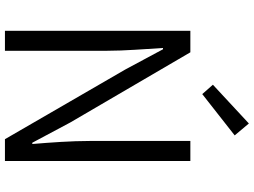

<svg xmlns="http://www.w3.org/2000/svg" viewBox="-142 -860 1003 758"><g transform="rotate(90 359.0 -481.5)"><path d="M102 0H181V-401C181 -476 174 -551 170 -624H175L255 -475L530 0H616V-732H537V-335C537 -261 543 -181 549 -108H544L464 -258L187 -732H102ZM352 -779 515 -907 468 -963 315 -821Z"/></g></svg>

Font: Noto Sans KR DemiLight
Style: Regular
Weight: 350
Designer: Ryoko NISHIZUKA 西塚涼子 (kana, bopomofo & ideographs); Paul D. Hunt (Latin, Greek & Cyrillic); Sandoll Communications 산돌커뮤니
Foundry: Adobe
Version: Version 2.004;hotconv 1.0.118;makeotfexe 2.5.65603